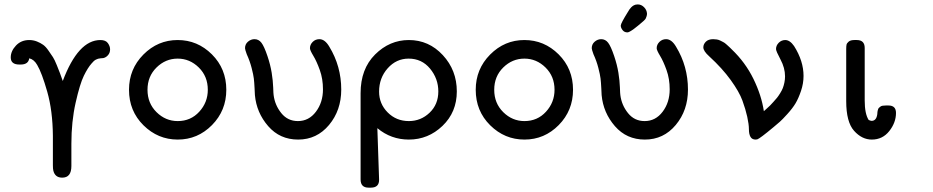

<svg xmlns="http://www.w3.org/2000/svg" viewBox="-20 -630 4239 872"><path d="M28.8 -369.1Q28.8 -397.9 52.5 -423.1Q76.2 -448.2 112.8 -448.2Q130.9 -448.2 147.5 -441.7Q164.1 -435.1 176 -426.5Q188 -418 200.4 -399.9Q212.9 -381.8 220.5 -370.4Q228 -358.9 238 -334Q248 -309.1 252 -298.6Q255.9 -288.1 265.1 -262.2Q335 -448.2 436 -448.2Q460 -448.2 470 -434.1Q480 -419.9 480 -405.8Q480 -390.6 470.9 -379.9Q461.9 -369.1 449.2 -366.2L437 -365.2Q424.8 -364.3 415.3 -359.1Q405.8 -354 396 -341.8Q378.9 -322.8 360.8 -285.9Q342.8 -249 323.5 -163.6Q304.2 -78.1 304.2 22.9V124Q304.2 177.2 262.2 176.8Q230 176.8 222.2 145Q220.2 137.2 220.2 120.1V-13.2Q219.2 -127 194.6 -213.4Q169.9 -299.8 148.9 -335Q134.8 -359.9 112.8 -365.2Q108.9 -337.4 75.2 -336.9H67.9Q28.8 -336.9 28.8 -369.1Z M565.9 -222.2Q565.9 -316.4 631.3 -382.3Q696.8 -448.2 786.9 -448.2Q877 -448.2 942.4 -383.1Q1007.8 -317.9 1007.8 -222.2Q1007.8 -127.9 942.9 -62Q877.9 3.9 787.1 3.9Q697.3 3.9 631.6 -61Q565.9 -126 565.9 -222.2ZM787.1 -80.1Q846.2 -80.1 885 -122.6Q923.8 -165 923.8 -222.2Q923.8 -283.2 882.8 -323.5Q841.8 -363.8 786.9 -363.8Q731.9 -363.8 690.9 -323.5Q649.9 -283.2 649.9 -222.2Q649.9 -161.1 690.9 -120.6Q731.9 -80.1 787.1 -80.1Z M1092.8 -411.1Q1092.8 -429.2 1106.2 -440.7Q1119.6 -452.1 1135.7 -452.1Q1154.8 -452.1 1167.2 -436Q1179.7 -419.9 1194.8 -375Q1208 -335.9 1213.9 -299.6Q1219.7 -263.2 1220.7 -233.2Q1221.7 -203.1 1222.7 -198.2Q1228.5 -152.3 1257.6 -116.2Q1286.6 -80.1 1333 -80.1Q1382.8 -80.1 1414.8 -122.6Q1446.8 -165 1446.8 -224.1Q1446.8 -272 1432.4 -312Q1418 -352.1 1402.8 -377Q1387.7 -401.9 1387.7 -411.1Q1387.7 -427.2 1400.1 -439.7Q1412.6 -452.1 1430.7 -452.1Q1455.6 -452.1 1475.6 -418Q1529.8 -329.1 1529.8 -223.1Q1529.8 -128.9 1474.4 -62.5Q1418.9 3.9 1334 3.9Q1251 3.9 1198 -57.1Q1145 -118.2 1137.7 -198.2Q1137.7 -201.2 1136.2 -229Q1134.8 -256.8 1132.8 -273.4Q1130.9 -290 1122.8 -321.5Q1114.7 -353 1100.6 -383.8Q1092.8 -405.3 1092.8 -411.1Z M1617.7 185.1V-207Q1617.7 -316.9 1683.6 -382.6Q1749.5 -448.2 1836.9 -448.2Q1927.7 -448.2 1991.2 -379.6Q2054.7 -311 2054.7 -214.8Q2054.7 -120.6 1989.7 -58.3Q1924.8 3.9 1836.9 3.9Q1755.9 3.9 1693.8 -47.9L1701.7 185.1Q1702.6 222.2 1664.6 222.2H1653.8Q1617.7 222.2 1617.7 185.1ZM1701.7 -213.9Q1701.7 -158.7 1740.7 -119.4Q1779.8 -80.1 1836.9 -80.1Q1891.1 -80.1 1930.9 -117.9Q1970.7 -155.8 1970.7 -214.8Q1970.7 -272.9 1933.1 -318.4Q1895.5 -363.8 1835.9 -363.8Q1779.8 -363.8 1740.7 -319.8Q1701.7 -275.9 1701.7 -213.9Z M2140.6 -222.2Q2140.6 -316.4 2206.1 -382.3Q2271.5 -448.2 2361.6 -448.2Q2451.7 -448.2 2517.1 -383.1Q2582.5 -317.9 2582.5 -222.2Q2582.5 -127.9 2517.6 -62Q2452.6 3.9 2361.8 3.9Q2272 3.9 2206.3 -61Q2140.6 -126 2140.6 -222.2ZM2361.8 -80.1Q2420.9 -80.1 2459.7 -122.6Q2498.5 -165 2498.5 -222.2Q2498.5 -283.2 2457.5 -323.5Q2416.5 -363.8 2361.6 -363.8Q2306.6 -363.8 2265.6 -323.5Q2224.6 -283.2 2224.6 -222.2Q2224.6 -161.1 2265.6 -120.6Q2306.6 -80.1 2361.8 -80.1Z M2667.5 -411.1Q2667.5 -429.2 2680.9 -440.7Q2694.3 -452.1 2710.4 -452.1Q2729.5 -452.1 2741.9 -436Q2754.4 -419.9 2769.5 -375Q2782.7 -335.9 2788.6 -299.6Q2794.4 -263.2 2795.4 -233.2Q2796.4 -203.1 2797.4 -198.2Q2803.2 -152.3 2832.3 -116.2Q2861.3 -80.1 2907.7 -80.1Q2957.5 -80.1 2989.5 -122.6Q3021.5 -165 3021.5 -224.1Q3021.5 -272 3007.1 -312Q2992.7 -352.1 2977.5 -377Q2962.4 -401.9 2962.4 -411.1Q2962.4 -427.2 2974.9 -439.7Q2987.3 -452.1 3005.4 -452.1Q3030.3 -452.1 3050.3 -418Q3104.5 -329.1 3104.5 -223.1Q3104.5 -128.9 3049.1 -62.5Q2993.7 3.9 2908.7 3.9Q2825.7 3.9 2772.7 -57.1Q2719.7 -118.2 2712.4 -198.2Q2712.4 -201.2 2710.9 -229Q2709.5 -256.8 2707.5 -273.4Q2705.6 -290 2697.5 -321.5Q2689.5 -353 2675.3 -383.8Q2667.5 -405.3 2667.5 -411.1ZM2832.5 -577.1 2834.5 -580.1Q2836.4 -584 2837.4 -585.4Q2838.4 -586.9 2841.6 -590.6Q2844.7 -594.2 2846.7 -596.7Q2848.6 -599.1 2852.1 -601.6Q2855.5 -604 2858.9 -606Q2862.3 -607.9 2866.9 -608.9Q2871.6 -609.9 2876.5 -609.9Q2892.6 -609.9 2905 -597.4Q2917.5 -585 2918.5 -567.9Q2918.5 -562 2916.5 -555.9Q2914.6 -549.8 2912.6 -545.9Q2910.6 -542 2904.1 -535.9Q2897.5 -529.8 2893.1 -526.4Q2888.7 -522.9 2877.7 -513.4Q2866.7 -503.9 2859.4 -499Q2837.4 -482.9 2829.6 -482.9Q2815.4 -482.9 2807.4 -493.4Q2799.3 -503.9 2799.3 -513.9Q2799.3 -523.9 2832.5 -577.1Z M3174.3 -415Q3174.3 -429.2 3185.8 -440.7Q3197.3 -452.1 3219.2 -452.1Q3227.1 -452.1 3235.8 -450.7Q3244.6 -449.2 3251.5 -445.6Q3258.3 -441.9 3264.4 -439Q3270.5 -436 3276.9 -430.4Q3283.2 -424.8 3286.4 -421.9Q3289.6 -418.9 3295.9 -413.1Q3302.2 -407.2 3303.2 -405.8Q3365.2 -346.7 3401.9 -271.7Q3438.5 -196.8 3449.2 -125Q3450.2 -126 3461.9 -136.5Q3473.6 -147 3477.5 -150.9Q3481.4 -154.8 3492.4 -167Q3503.4 -179.2 3509 -186Q3514.6 -192.9 3522.9 -206.1Q3531.2 -219.2 3535.4 -230.2Q3539.6 -241.2 3542.5 -255.1Q3545.4 -269 3545.4 -283.2Q3545.4 -321.3 3524.9 -359.6Q3504.4 -397.9 3504.4 -407.2Q3504.4 -423.3 3516.8 -435.8Q3529.3 -448.2 3546.4 -448.2Q3567.4 -448.2 3586.4 -420.9Q3629.4 -353 3629.4 -285.2Q3629.4 -251 3617.9 -217Q3606.4 -183.1 3593 -160.6Q3579.6 -138.2 3555.9 -112.1Q3532.2 -85.9 3521.7 -76.9Q3511.2 -67.9 3492.2 -51.8Q3431.2 -1 3419.4 2.9Q3415.5 3.9 3411.6 3.9Q3395.5 3.9 3388.4 -8.5Q3381.3 -21 3381.3 -43Q3381.3 -64.9 3373.8 -99.4Q3366.2 -133.8 3351.8 -173.3Q3337.4 -212.9 3298.8 -266.4Q3260.3 -319.8 3201.2 -374Q3174.3 -397.9 3174.3 -415Z M3823.2 -170.9V-407.2Q3823.2 -420.4 3824.7 -427.2Q3826.2 -434.1 3834.7 -441.2Q3843.3 -448.2 3860.4 -448.2H3871.1Q3907.2 -448.2 3907.2 -412.1V-173.8Q3907.2 -112.8 3925.3 -85Q3935.1 -81.1 3938.5 -81.1Q3960.4 -81.1 3964.4 -111.8Q3964.4 -112.8 3964.8 -118.4Q3965.3 -124 3965.8 -126Q3966.3 -127.9 3967.8 -133.1Q3969.2 -138.2 3972.2 -140.6Q3975.1 -143.1 3978.8 -146Q3982.4 -148.9 3988.8 -149.9Q3995.1 -150.9 4003.4 -150.9H4015.1Q4049.3 -150.9 4049.3 -117.2Q4049.3 -73.2 4018.8 -34.7Q3988.3 3.9 3939.5 3.9Q3894.5 3.9 3858.9 -35.9Q3823.2 -75.7 3823.2 -170.9Z"/></svg>

Font: CMU Typewriter Text
Style: Bold
Weight: 700
Version: Version 0.7.0